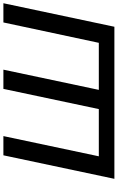

<svg xmlns="http://www.w3.org/2000/svg" viewBox="204 -914 710 1159"><g transform="rotate(-90 559.5 -335.0)"><path d="M59 0H977L1119 -670H1003L880 -94H596L718 -670H602L480 -94H195L317 -670H201Z"/></g></svg>

Font: LT Wave Medium
Style: Italic
Weight: 500
Designer: Daniel Lyons
Version: Version 2.5 (Glyphs App)